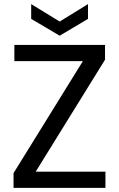

<svg xmlns="http://www.w3.org/2000/svg" viewBox="-20 -916 581 936"><path d="M492 -625 154 -79H494V0H46V-72L384 -618H50V-697H492ZM409 -896V-824L271 -742L132 -824V-896L271 -811Z"/></svg>

Font: Poppins
Style: Regular
Weight: 400
Designer: Ninad Kale (Devanagari), Jonny Pinhorn (Latin)
Foundry: Indian Type Foundry
Version: Version 3.002 2017